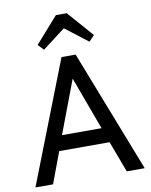

<svg xmlns="http://www.w3.org/2000/svg" viewBox="-100 -1012 854 1085"><g transform="rotate(-10 327.5 -469.5)"><path d="M14 0 287 -700H368L641 0H538L471 -179H182L115 0ZM213 -265H440L328 -569ZM297 -939H359L489 -791L458 -758L328 -858L197 -758L166 -791Z"/></g></svg>

Font: Zen Kaku Gothic New Medium
Style: Regular
Weight: 500
Designer: Yoshimichi Ohira
Foundry: Positype
Version: Version 1.002